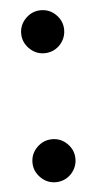

<svg xmlns="http://www.w3.org/2000/svg" viewBox="-44 -550 297 589"><g transform="rotate(-5 104.0 -255.0)"><path d="M104.2 -387.2Q77.4 -387.2 57.7 -406.9Q38 -426.6 38 -453.4Q38 -480.6 57.7 -500.1Q77.4 -519.6 104.2 -519.6Q131.4 -519.6 150.9 -500.1Q170.4 -480.6 170.4 -453.4Q170.4 -435.6 161.5 -420.3Q152.6 -405 137.6 -396.1Q122.6 -387.2 104.2 -387.2ZM104.2 10Q77.4 10 57.7 -9.7Q38 -29.4 38 -56.2Q38 -83.4 57.7 -102.9Q77.4 -122.4 104.2 -122.4Q131.4 -122.4 150.9 -102.9Q170.4 -83.4 170.4 -56.2Q170.4 -38.4 161.5 -23.1Q152.6 -7.8 137.6 1.1Q122.6 10 104.2 10Z"/></g></svg>

Font: MuseoModerno Thin
Style: Regular
Weight: 100
Designer: Pablo Cosgaya, Héctor Gatti, Marcela Romero, and the Authors of The MuseoModerno Project.
Foundry: Omnibus-Type Team
Version: Version 1.003